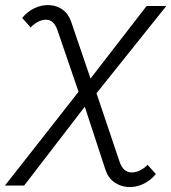

<svg xmlns="http://www.w3.org/2000/svg" viewBox="-83 -550 687 770"><path d="M542 148Q520 175 490 188.5Q460 202 430 200Q400 198 375.5 181Q351 164 340 131L257 -122L14 194H-63L232 -182L147 -430Q132 -472 100.5 -471Q69 -470 40 -440L6 -478Q28 -505 57 -518Q86 -531 115.5 -529.5Q145 -528 168.5 -511Q192 -494 203 -461L280 -235L505 -526H584L304 -176L397 100Q412 142 445.5 141.5Q479 141 509 111Z"/></svg>

Font: Montserrat
Style: Italic
Weight: 400
Italic angle: -11.3°
Designer: Julieta Ulanovsky
Foundry: Julieta Ulanovsky
Version: Version 9.000; ttfautohint (v1.8.4.7-5d5b)